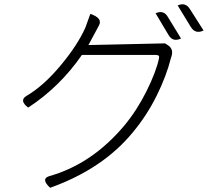

<svg xmlns="http://www.w3.org/2000/svg" viewBox="-20 -835 1040 912"><path d="M719 -772Q757 -789 777 -755L840 -652Q801 -634 781 -668L719 -772ZM824 -809Q861 -826 882 -792L947 -690Q908 -672 887 -706L824 -809ZM409 -769Q469 -749 450 -714L400 -621L764 -629L775 -622Q809 -602 792 -560Q771 -475 724 -380Q677 -286 613 -209Q470 -33 218 57Q173 15 213 2Q416 -55 570 -238Q630 -310 676 -402Q722 -495 735 -557Q740 -574 721 -574H369Q265 -423 114 -324Q70 -357 105 -379Q186 -426 267 -523Q349 -621 386 -705L409 -769Z"/></svg>

Font: Swei Half Moon CJK SC
Style: Light
Weight: 300
Version: Version 2.071